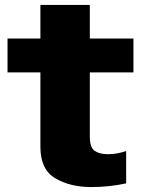

<svg xmlns="http://www.w3.org/2000/svg" viewBox="-20 -749 590 777"><path d="M349 8Q423 8 490.5 -7V-138Q454.5 -125 417.5 -125Q382.5 -125 363 -138.5Q343.5 -152 343.5 -197V-456H520V-593H343.5V-729H143.5V-593H10.5V-456H143.5V-154.5Q143.5 -63 203.8 -27.5Q264 8 349 8Z"/></svg>

Font: Anybody Thin ExtraBold
Style: Regular
Weight: 800
Version: Version 1.113;gftools[0.9.25]